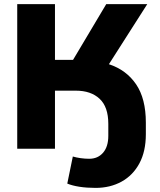

<svg xmlns="http://www.w3.org/2000/svg" viewBox="-20 -725 778 936"><path d="M446 191Q403 191 367.5 185.5Q332 180 308 170L335 38Q352 43 373 46Q394 49 415 49Q457 49 482.5 19.5Q508 -10 508 -63V-121Q508 -204 465.5 -243.5Q423 -283 350 -283H248V0H64V-705H248V-433H336L498 -705H698L511 -412Q596 -384 643.5 -314Q691 -244 691 -127V-71Q691 13 659.5 71.5Q628 130 572.5 160.5Q517 191 446 191Z"/></svg>

Font: Nunito Sans Black
Style: Regular
Weight: 900
Designer: Vernon Adams
Foundry: Vernon Adams
Version: Version 3.006; ttfautohint (v1.8.3)